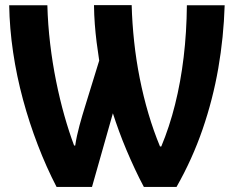

<svg xmlns="http://www.w3.org/2000/svg" viewBox="-20 -734 918 754"><path d="M202.1 0Q162.1 -77.1 128.7 -164.1Q95.2 -251 70.3 -343Q45.4 -435.1 31.5 -528.8Q17.6 -622.6 16.1 -713.4H166Q168 -637.7 177 -562Q186 -486.3 200.4 -415Q214.8 -343.8 232.9 -279.8Q251 -215.8 271 -162.6H275.4Q280.8 -199.2 292 -240.5Q303.2 -281.7 314.5 -317.4L369.6 -496.1Q363.8 -533.2 359.4 -568.4Q355 -603.5 352.3 -639.2Q349.6 -674.8 349.1 -713.9H497.1Q499 -643.1 506.8 -570.6Q514.6 -498 528.8 -426.5Q543 -355 563 -287.4Q583 -219.7 608.4 -158.7H613.3Q645.5 -235.8 667.5 -323.7Q689.5 -411.6 701.2 -509.3Q712.9 -606.9 713.9 -713.4H862.3Q858.4 -587.9 837.2 -465.6Q815.9 -343.3 775.6 -226.3Q735.4 -109.4 673.3 0H544.9Q526.9 -33.7 509.8 -70.3Q492.7 -106.9 476.8 -144.5Q460.9 -182.1 447.5 -218.8Q434.1 -255.4 423.3 -289.1L341.3 0Z"/></svg>

Font: Open Sans SemiCondensed
Style: Bold
Weight: 700
Width: 4
Designer: Monotype Design Team
Foundry: Monotype Imaging Inc.
Version: Version 3.003